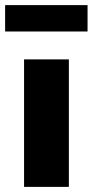

<svg xmlns="http://www.w3.org/2000/svg" viewBox="-41 -730 362 750"><path d="M53 0V-498H228V0ZM-21 -607V-710H301V-607Z"/></svg>

Font: Nunito Sans 10pt SemiCondensed Black
Style: Regular
Weight: 900
Width: 4
Designer: Vernon Adams
Foundry: Vernon Adams
Version: Version 3.101;gftools[0.9.27]